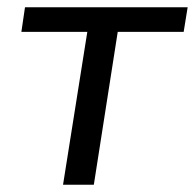

<svg xmlns="http://www.w3.org/2000/svg" viewBox="-20 -510 538 530"><path d="M154 0 221 -422H39L49 -490H498L487 -422H305L239 0Z"/></svg>

Font: Nunito Sans 10pt
Style: Italic
Weight: 400
Italic angle: -9°
Designer: Vernon Adams
Foundry: Vernon Adams
Version: Version 3.101;gftools[0.9.27]